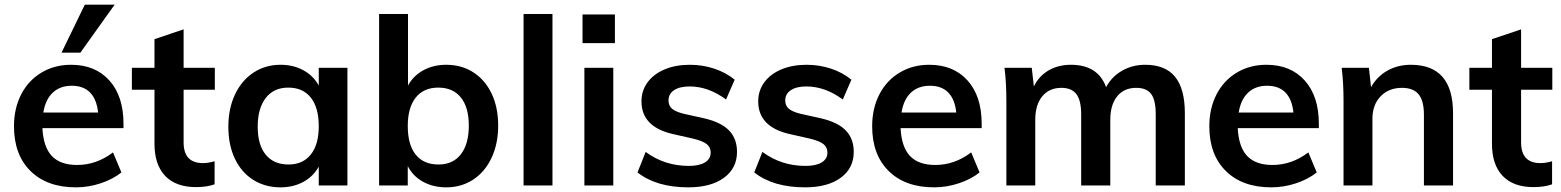

<svg xmlns="http://www.w3.org/2000/svg" viewBox="-20 -796 6700 824"><path d="M510 -246H162Q166 -165 202.5 -126.5Q239 -88 311 -88Q394 -88 465 -142L501 -56Q465 -27 412.5 -9.5Q360 8 306 8Q182 8 111 -62Q40 -132 40 -254Q40 -331 71 -391Q102 -451 158 -484.5Q214 -518 285 -518Q389 -518 449.5 -450.5Q510 -383 510 -265ZM166 -313H401Q395 -370 366.5 -399Q338 -428 288 -428Q238 -428 206.5 -398.5Q175 -369 166 -313ZM325 -570H244L344 -776H472Z M768 -411V-185Q768 -96 851 -96Q874 -96 901 -104V-5Q868 7 821 7Q735 7 689 -41Q643 -89 643 -179V-411H546V-505H643V-628L768 -670V-505H902V-411Z M1471 -505V0H1348V-81Q1325 -39 1282 -15.5Q1239 8 1184 8Q1118 8 1067 -24Q1016 -56 988 -115Q960 -174 960 -252Q960 -330 988.5 -390.5Q1017 -451 1068 -484.5Q1119 -518 1184 -518Q1239 -518 1282 -494.5Q1325 -471 1348 -429V-505ZM1348 -254Q1348 -334 1314 -377Q1280 -420 1217 -420Q1155 -420 1120.5 -375.5Q1086 -331 1086 -252Q1086 -174 1120.5 -132Q1155 -90 1218 -90Q1280 -90 1314 -133Q1348 -176 1348 -254Z M2118 -257Q2118 -179 2089.5 -118.5Q2061 -58 2010.5 -25Q1960 8 1895 8Q1839 8 1795.5 -16Q1752 -40 1730 -83V0H1607V-736H1731V-429Q1754 -471 1797 -494.5Q1840 -518 1895 -518Q1961 -518 2011.5 -485.5Q2062 -453 2090 -394Q2118 -335 2118 -257ZM1992 -257Q1992 -335 1958 -377.5Q1924 -420 1861 -420Q1798 -420 1764 -377Q1730 -334 1730 -255Q1730 -175 1764 -132.5Q1798 -90 1862 -90Q1924 -90 1958 -134Q1992 -178 1992 -257Z M2227 0V-736H2351V0Z M2488 0V-505H2612V0ZM2480 -734H2619V-611H2480Z M2716 -56 2751 -144Q2832 -84 2936 -84Q2981 -84 3005.5 -99Q3030 -114 3030 -141Q3030 -164 3013 -177.5Q2996 -191 2955 -201L2871 -220Q2733 -250 2733 -361Q2733 -407 2759 -442.5Q2785 -478 2832 -498Q2879 -518 2941 -518Q2995 -518 3045 -501.5Q3095 -485 3133 -454L3096 -369Q3020 -425 2940 -425Q2897 -425 2873 -409Q2849 -393 2849 -365Q2849 -343 2863.5 -330Q2878 -317 2913 -308L2999 -289Q3074 -272 3108.5 -236.5Q3143 -201 3143 -144Q3143 -74 3087 -33Q3031 8 2934 8Q2797 8 2716 -56Z M3217 -56 3252 -144Q3333 -84 3437 -84Q3482 -84 3506.5 -99Q3531 -114 3531 -141Q3531 -164 3514 -177.5Q3497 -191 3456 -201L3372 -220Q3234 -250 3234 -361Q3234 -407 3260 -442.5Q3286 -478 3333 -498Q3380 -518 3442 -518Q3496 -518 3546 -501.5Q3596 -485 3634 -454L3597 -369Q3521 -425 3441 -425Q3398 -425 3374 -409Q3350 -393 3350 -365Q3350 -343 3364.5 -330Q3379 -317 3414 -308L3500 -289Q3575 -272 3609.5 -236.5Q3644 -201 3644 -144Q3644 -74 3588 -33Q3532 8 3435 8Q3298 8 3217 -56Z M4193 -246H3845Q3849 -165 3885.5 -126.5Q3922 -88 3994 -88Q4077 -88 4148 -142L4184 -56Q4148 -27 4095.5 -9.5Q4043 8 3989 8Q3865 8 3794 -62Q3723 -132 3723 -254Q3723 -331 3754 -391Q3785 -451 3841 -484.5Q3897 -518 3968 -518Q4072 -518 4132.5 -450.5Q4193 -383 4193 -265ZM3849 -313H4084Q4078 -370 4049.5 -399Q4021 -428 3971 -428Q3921 -428 3889.5 -398.5Q3858 -369 3849 -313Z M5065 -310V0H4940V-306Q4940 -366 4920.5 -392.5Q4901 -419 4856 -419Q4804 -419 4774.5 -382.5Q4745 -346 4745 -282V0H4620V-306Q4620 -365 4599.5 -392Q4579 -419 4535 -419Q4483 -419 4453 -382.5Q4423 -346 4423 -282V0H4299V-362Q4299 -442 4291 -505H4408L4417 -425Q4439 -470 4480.5 -494Q4522 -518 4576 -518Q4692 -518 4727 -422Q4751 -467 4795.5 -492.5Q4840 -518 4895 -518Q4981 -518 5023 -466.5Q5065 -415 5065 -310Z M5640 -246H5292Q5296 -165 5332.5 -126.5Q5369 -88 5441 -88Q5524 -88 5595 -142L5631 -56Q5595 -27 5542.5 -9.5Q5490 8 5436 8Q5312 8 5241 -62Q5170 -132 5170 -254Q5170 -331 5201 -391Q5232 -451 5288 -484.5Q5344 -518 5415 -518Q5519 -518 5579.5 -450.5Q5640 -383 5640 -265ZM5296 -313H5531Q5525 -370 5496.5 -399Q5468 -428 5418 -428Q5368 -428 5336.5 -398.5Q5305 -369 5296 -313Z M6216 -310V0H6091V-304Q6091 -364 6068 -391.5Q6045 -419 5997 -419Q5940 -419 5905 -382.5Q5870 -346 5870 -286V0H5746V-362Q5746 -442 5738 -505H5855L5864 -422Q5890 -468 5934.5 -493Q5979 -518 6035 -518Q6216 -518 6216 -310Z M6508 -411V-185Q6508 -96 6591 -96Q6614 -96 6641 -104V-5Q6608 7 6561 7Q6475 7 6429 -41Q6383 -89 6383 -179V-411H6286V-505H6383V-628L6508 -670V-505H6642V-411Z"/></svg>

Font: Muli-Bold
Style: Bold
Weight: 700
Version: Version 2.000